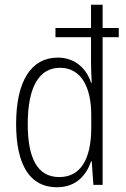

<svg xmlns="http://www.w3.org/2000/svg" viewBox="-20 -780 532 810"><path d="M220 10C303 10 345 -43 364 -99H367L374 0H413V-623H481V-662H413V-760H364V-662H214V-623H364V-520C364 -493 365 -463 367 -431H364C347 -486 300 -537 224 -537C112 -537 48 -439 48 -257C48 -84 106 10 220 10ZM230 -33C138 -33 97 -112 97 -257C97 -413 145 -494 233 -494C319 -494 365 -418 365 -294V-237C364 -110 321 -33 230 -33Z"/></svg>

Font: Noto Sans Armenian Condensed ExtraLight
Style: Regular
Weight: 200
Width: 3
Designer: Monotype Design Team
Foundry: Monotype Imaging Inc.
Version: Version 2.008